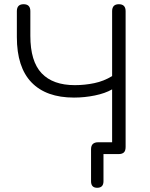

<svg xmlns="http://www.w3.org/2000/svg" viewBox="-20 -731 711 911"><path d="M441 160Q412 160 412 129V-23Q412 -56 446 -56H512V-307Q479 -288 430 -278Q381 -268 331 -268Q199 -268 129.5 -340Q60 -412 60 -555V-678Q60 -711 92 -711Q124 -711 124 -678V-561Q124 -440 177.5 -383.5Q231 -327 335 -327Q382 -327 427.5 -336.5Q473 -346 512 -370V-678Q512 -711 544 -711Q576 -711 576 -678V-34Q576 -15 567.5 -7.5Q559 0 544 0H471V129Q471 160 441 160Z"/></svg>

Font: Chiron GoRound TC L
Style: Regular
Weight: 300
Designer: Ryoko NISHIZUKA 西塚涼子 (kana, bopomofo & ideographs); Paul D. Hunt (Latin, Greek & Cyrillic); Sandoll Communications 산돌커뮤니
Foundry: Adobe
Version: Version 1.000;hotconv 1.1.1;makeotfexe 2.6.0